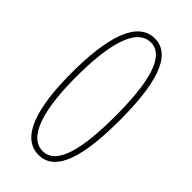

<svg xmlns="http://www.w3.org/2000/svg" viewBox="-229 -785 851 851"><g transform="rotate(45 197.0 -359.0)"><path d="M347 -358C347 -570 312 -724 201 -724C89 -724 47 -573 47 -355C47 -139 90 6 201 6C312 6 347 -142 347 -358ZM74 -358C74 -559 109 -699 201 -699C291 -699 320 -554 320 -357C320 -160 292 -19 202 -19C111 -19 74 -157 74 -358Z"/></g></svg>

Font: Noto Sans Khmer UI ExtraCondensed Thin
Style: Regular
Weight: 100
Width: 2
Designer: Danh Hong and the Monotype Design Team
Foundry: Monotype Imaging Inc.
Version: Version 2.002